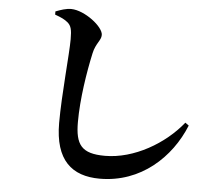

<svg xmlns="http://www.w3.org/2000/svg" viewBox="-56 -846 1112 959"><g transform="rotate(5 500.0 -366.0)"><path d="M185 -747C218 -735 233 -728 250 -714C268 -698 273 -680 273 -631C273 -556 252 -353 252 -210C252 -23 338 50 478 50C684 50 832 -90 898 -253L880 -266C792 -156 640 -66 494 -66C376 -66 345 -109 345 -223C345 -338 367 -475 388 -571C399 -622 426 -638 426 -666C426 -707 331 -781 263 -782C237 -782 211 -773 185 -763Z"/></g></svg>

Font: Noto Serif CJK TC
Style: Bold
Weight: 700
Designer: Ryoko NISHIZUKA 西塚涼子 (kana & ideographs); Frank Grießhammer (Latin, Greek & Cyrillic); Wenlong ZHANG 张文龙 (bopomofo); San
Foundry: Adobe
Version: Version 2.001;hotconv 1.1.0;makeotfexe 2.6.0